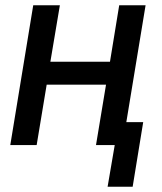

<svg xmlns="http://www.w3.org/2000/svg" viewBox="-20 -550 616 728"><path d="M388 158H483L523 -87H459L532 -530H432L397 -316H171L207 -530H106L19 0H119L157 -229H382L344 0H415Z"/></svg>

Font: Iosevka Sparkle Medium Oblique
Style: Regular
Weight: 500
Italic angle: -9°
Designer: Belleve Invis
Foundry: Belleve Invis
Version: Version 4.5.0; ttfautohint (v1.8.3)